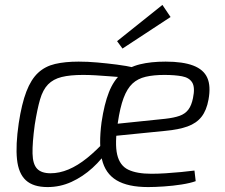

<svg xmlns="http://www.w3.org/2000/svg" viewBox="-20 -747 913 779"><path d="M299 -497Q336 -497 375 -493.5Q414 -490 453.5 -485Q493 -480 528 -472L495 -432Q456 -435 424.5 -437.5Q393 -440 367 -441.5Q341 -443 317 -443Q264 -443 230 -434.5Q196 -426 175 -404.5Q154 -383 142.5 -343.5Q131 -304 121 -241Q111 -167 112 -124Q113 -81 130.5 -62.5Q148 -44 185 -44Q221 -44 258 -59.5Q295 -75 333.5 -106Q372 -137 413 -182L424 -147Q395 -102 355.5 -66Q316 -30 270 -9Q224 12 173 12Q115 12 85 -15.5Q55 -43 49 -100.5Q43 -158 56 -247Q68 -326 87 -375.5Q106 -425 134.5 -451.5Q163 -478 203.5 -487.5Q244 -497 299 -497ZM652 -497Q722 -497 764 -481Q806 -465 821 -431.5Q836 -398 826 -343Q818 -299 797.5 -273Q777 -247 741 -234Q705 -221 650 -216L410 -192L418 -241L650 -265Q686 -269 708.5 -277Q731 -285 744 -302Q757 -319 763 -349Q772 -392 760 -412Q748 -432 718.5 -437.5Q689 -443 647 -443Q603 -443 571 -435.5Q539 -428 517.5 -408Q496 -388 481.5 -349.5Q467 -311 458 -249Q445 -164 455.5 -119.5Q466 -75 500.5 -58.5Q535 -42 594 -42Q621 -42 652.5 -44Q684 -46 715 -49Q746 -52 769 -55L774 -12Q752 -4 717 1.5Q682 7 645 9.5Q608 12 581 12Q499 12 453 -15.5Q407 -43 393.5 -101Q380 -159 392 -251Q403 -325 422 -373Q441 -421 472 -448Q503 -475 547.5 -486Q592 -497 652 -497ZM639 -727 672 -678 477 -550 455 -580Z"/></svg>

Font: Exo 2 Light
Style: Italic
Weight: 300
Italic angle: -8°
Designer: Natanael Gama
Foundry: Natanael Gama
Version: Version 2.010